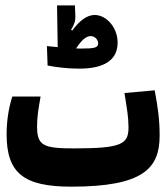

<svg xmlns="http://www.w3.org/2000/svg" viewBox="-20 -698 626 723"><path d="M248.5 4.9C521.5 4.9 581.1 -65.4 581.1 -187C581.1 -248 574.7 -292.5 562.5 -357.9L448.7 -347.7C458 -288.1 463.9 -257.3 463.9 -218.8C463.9 -155.3 439 -139.2 258.3 -139.2C141.1 -139.2 119.6 -150.4 119.6 -223.1C119.6 -258.3 124.5 -286.6 132.8 -334.5H26.4C12.7 -292.5 4.9 -242.7 4.9 -192.4C4.9 -46.4 68.8 4.9 248.5 4.9ZM277.8 -439.5C374.5 -439.5 422.9 -473.1 422.9 -537.6C422.9 -594.2 380.9 -641.6 336.4 -641.6C306.6 -641.6 278.3 -618.7 252 -583L247.6 -585.9C258.8 -604 264.2 -617.2 263.7 -636.7L262.2 -677.7H194.8L197.3 -520.5C180.7 -522 166 -523.4 156.7 -524.4L159.2 -451.2C189.5 -445.3 232.9 -439.5 277.8 -439.5ZM266.6 -515.6C290 -551.8 307.1 -562 321.8 -562C338.4 -562 349.6 -547.4 349.6 -535.2C349.6 -518.1 336.9 -515.1 282.2 -515.1C277.8 -515.1 272.5 -515.1 266.6 -515.6Z"/></svg>

Font: CaskaydiaCove Nerd Font
Style: Bold
Weight: 700
Designer: Aaron Bell
Foundry: Saja Typeworks
Version: Version 2111.1;Nerd Fonts 2.3.0